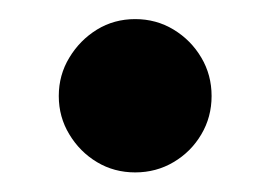

<svg xmlns="http://www.w3.org/2000/svg" viewBox="-20 -516 274 196"><path d="M118 -340Q96.5 -340 79 -350.5Q61.5 -361 50.8 -378.8Q40 -396.5 40 -418Q40 -439.5 50.8 -457.2Q61.5 -475 79 -485.8Q96.5 -496.5 118 -496.5Q139.5 -496.5 157.2 -485.8Q175 -475 185.5 -457.2Q196 -439.5 196 -418Q196 -396.5 185.5 -378.8Q175 -361 157.2 -350.5Q139.5 -340 118 -340Z"/></svg>

Font: Bodoni Moda 18pt SemiBold
Style: Regular
Weight: 600
Designer: Owen Earl
Foundry: indestructible type
Version: Version 2.005